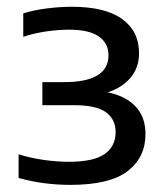

<svg xmlns="http://www.w3.org/2000/svg" viewBox="-20 -834 481 553"><path d="M182.5 -301.5Q144.5 -301.5 106.2 -306.5Q68 -311.5 33.5 -321.5V-389.5Q69.5 -378.5 107.2 -373.2Q145 -368 178.5 -368Q249.5 -368 281.2 -390.2Q313 -412.5 313 -453.5Q313 -490.5 285 -510.8Q257 -531 194.5 -531H102V-597.5H164.5Q292.5 -597.5 292.5 -675Q292.5 -709.5 264.5 -729Q236.5 -748.5 179 -748.5Q148 -748.5 113.2 -743.5Q78.5 -738.5 47 -728V-795.5Q75.5 -804.5 113.2 -809.5Q151 -814.5 187 -814.5Q283 -814.5 331.8 -779.2Q380.5 -744 380.5 -681Q380.5 -639 355.8 -610Q331 -581 290 -568Q341 -558 370 -527.8Q399 -497.5 399 -448Q399 -380.5 347.5 -341Q296 -301.5 182.5 -301.5Z"/></svg>

Font: Encode Sans Exp Md
Style: Regular
Weight: 500
Width: 7
Designer: Multiple Designers
Foundry: Impallari Type
Version: Version 3.002; ttfautohint (v1.8.3) -l 8 -r 50 -G 200 -x 14 